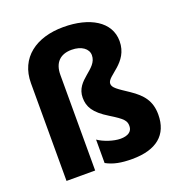

<svg xmlns="http://www.w3.org/2000/svg" viewBox="-138 -947 944 1008"><g transform="rotate(-20 334.0 -443.5)"><path d="M579 -661C579 -770 472 -831 326 -831C174 -831 66 -754 66 -612V-66H226V-600C226 -669 263 -704 326 -704C381 -704 417 -677 417 -641C417 -562 295 -548 295 -447C295 -397 316 -358 393 -311C463 -268 475 -254 475 -224C475 -193 450 -177 409 -177C371 -177 317 -195 286 -217V-86C326 -64 370 -56 430 -56C566 -56 638 -116 638 -229C638 -305 603 -347 541 -389C481 -429 456 -444 456 -467C456 -511 579 -539 579 -661Z"/></g></svg>

Font: Noto Sans Malayalam UI SemiCondensed ExtraBold
Style: Regular
Weight: 800
Width: 4
Designer: Jelle Bosma - Monotype Design Team
Foundry: Monotype Imaging Inc.
Version: Version 2.104